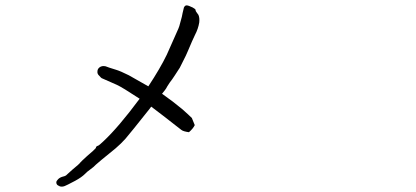

<svg xmlns="http://www.w3.org/2000/svg" viewBox="-20 -683 1540 711"><path d="M693.4 -655.3Q704.1 -649.4 704.1 -646.5Q704.1 -642.6 707 -638.7Q713.9 -628.9 714.8 -627.9Q719.7 -617.2 717.8 -599.6Q713.9 -576.2 702.1 -553.7Q693.4 -536.1 675.8 -494.1Q668.9 -478.5 668 -476.6Q666 -472.7 651.4 -443.4Q644.5 -428.7 641.6 -425.8Q629.9 -407.2 627 -403.3Q618.2 -389.6 608.4 -377Q596.7 -359.4 595.7 -356.4Q593.8 -352.5 580.1 -335.9Q580.1 -335.9 581.1 -335Q619.1 -308.6 654.3 -279.3Q678.7 -257.8 690.4 -246.1L701.2 -219.7Q695.3 -207 679.7 -193.4Q658.2 -196.3 651.4 -202.1Q619.1 -227.5 581.1 -256.8Q559.6 -273.4 540 -288.1Q537.1 -284.2 534.2 -280.3Q462.9 -190.4 444.3 -168.9Q428.7 -151.4 408.2 -133.8Q340.8 -79.1 335 -73.2Q328.1 -65.4 314.5 -55.7Q300.8 -45.9 294.9 -39.1Q282.2 -26.4 258.8 -13.7Q225.6 3.9 219.7 5.9Q210 9.8 200.2 6.8V5.9Q188.5 2.9 188.5 -7.8Q188.5 -12.7 195.3 -19.5Q202.1 -26.4 213.9 -29.3Q223.6 -31.2 228.5 -37.1Q236.3 -43.9 248 -54.7Q274.4 -76.2 277.3 -81.1Q278.3 -83 301.8 -104.5Q312.5 -114.3 324.2 -124Q334 -133.8 335 -134.8Q335 -141.6 343.8 -143.6Q346.7 -144.5 362.3 -159.2Q418 -210.9 497.1 -317.4Q431.6 -360.4 412.1 -369.1Q358.4 -392.6 356.4 -393.6Q354.5 -394.5 347.7 -402.3Q339.8 -409.2 340.8 -418Q340.8 -427.7 348.6 -433.6Q357.4 -440.4 371.1 -437.5Q379.9 -433.6 409.2 -424.8Q425.8 -419.9 457 -404.3Q459 -403.3 529.3 -363.3Q573.2 -429.7 597.7 -480.5Q605.5 -497.1 640.6 -577.1Q643.6 -583 648.4 -602.5Q654.3 -622.1 656.2 -634.8Q661.1 -654.3 661.1 -655.3Q665 -663.1 670.9 -663.1Q677.7 -663.1 693.4 -655.3Z"/></svg>

Font: ToneOZ-Zhuyin-Tsuipita-TC
Style: Regular
Weight: 400
Designer: ÂÆ£ÂøóÂáåJeffrey Xuan(jeffreyx@gmail.com, ToneOZ.com) ÈòøÂù§(cjkFonts)
Foundry: ToneOZ
Version: Version 0.240710